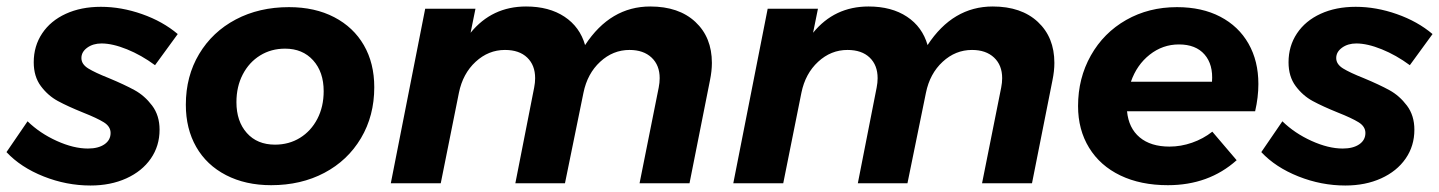

<svg xmlns="http://www.w3.org/2000/svg" viewBox="-37 -565 4437 592"><path d="M-17 -96 48 -191Q86 -154 138 -130.5Q190 -107 234 -107Q266 -107 285 -120Q304 -133 304 -155Q304 -175 283 -188Q262 -201 219 -218Q172 -237 141.5 -253.5Q111 -270 89 -299.5Q67 -329 67 -373Q67 -423 93 -462Q119 -501 166 -522.5Q213 -544 274 -544Q337 -544 401 -521.5Q465 -499 511 -460L441 -364Q399 -395 354.5 -413Q310 -431 276 -431Q250 -431 232 -418Q214 -405 214 -386Q214 -367 235 -354Q256 -341 299 -324Q347 -304 378 -287Q409 -270 432 -239.5Q455 -209 455 -165Q455 -115 428 -76Q401 -37 352.5 -15Q304 7 242 7Q168 7 97.5 -21Q27 -49 -17 -96Z M1117 -296Q1117 -208 1076 -139Q1035 -70 963 -32Q891 6 799 6Q720 6 660 -25Q600 -56 568 -112Q536 -168 536 -242Q536 -330 577 -398.5Q618 -467 690 -505Q762 -543 854 -543Q934 -543 993.5 -512Q1053 -481 1085 -425.5Q1117 -370 1117 -296ZM692 -250Q692 -191 724 -155Q756 -119 811 -119Q854 -119 888 -140Q922 -161 941.5 -198.5Q961 -236 961 -284Q961 -343 928.5 -379Q896 -415 842 -415Q799 -415 765 -394Q731 -373 711.5 -335.5Q692 -298 692 -250Z M2158 -371Q2158 -346 2152 -317L2089 0H1935L1994 -295Q1997 -310 1997 -324Q1997 -364 1972 -387.5Q1947 -411 1904 -411Q1853 -411 1813.5 -374.5Q1774 -338 1762 -279L1705 0H1552L1610 -295Q1613 -310 1613 -324Q1613 -364 1588.5 -387.5Q1564 -411 1520 -411Q1469 -411 1429.5 -374.5Q1390 -338 1378 -279L1322 0H1168L1274 -538H1429L1414 -464Q1480 -545 1585 -545Q1656 -545 1703.5 -513.5Q1751 -482 1767 -426Q1845 -545 1968 -545Q2056 -545 2107 -497.5Q2158 -450 2158 -371Z M3214 -371Q3214 -346 3208 -317L3145 0H2991L3050 -295Q3053 -310 3053 -324Q3053 -364 3028 -387.5Q3003 -411 2960 -411Q2909 -411 2869.5 -374.5Q2830 -338 2818 -279L2761 0H2608L2666 -295Q2669 -310 2669 -324Q2669 -364 2644.5 -387.5Q2620 -411 2576 -411Q2525 -411 2485.5 -374.5Q2446 -338 2434 -279L2378 0H2224L2330 -538H2485L2470 -464Q2536 -545 2641 -545Q2712 -545 2759.5 -513.5Q2807 -482 2823 -426Q2901 -545 3024 -545Q3112 -545 3163 -497.5Q3214 -450 3214 -371Z M3843 -306Q3843 -265 3833 -222H3438Q3443 -170 3477 -141.5Q3511 -113 3569 -113Q3604 -113 3638.5 -125Q3673 -137 3701 -159L3776 -71Q3690 6 3564 6Q3480 6 3417.5 -24Q3355 -54 3321 -109.5Q3287 -165 3287 -238Q3287 -324 3326.5 -394Q3366 -464 3435.5 -503.5Q3505 -543 3592 -543Q3669 -543 3725.5 -513.5Q3782 -484 3812.5 -430.5Q3843 -377 3843 -306ZM3598 -428Q3548 -428 3508 -396.5Q3468 -365 3450 -313H3700Q3704 -366 3677 -397Q3650 -428 3598 -428Z M3852 -96 3917 -191Q3955 -154 4007 -130.5Q4059 -107 4103 -107Q4135 -107 4154 -120Q4173 -133 4173 -155Q4173 -175 4152 -188Q4131 -201 4088 -218Q4041 -237 4010.5 -253.5Q3980 -270 3958 -299.5Q3936 -329 3936 -373Q3936 -423 3962 -462Q3988 -501 4035 -522.5Q4082 -544 4143 -544Q4206 -544 4270 -521.5Q4334 -499 4380 -460L4310 -364Q4268 -395 4223.5 -413Q4179 -431 4145 -431Q4119 -431 4101 -418Q4083 -405 4083 -386Q4083 -367 4104 -354Q4125 -341 4168 -324Q4216 -304 4247 -287Q4278 -270 4301 -239.5Q4324 -209 4324 -165Q4324 -115 4297 -76Q4270 -37 4221.5 -15Q4173 7 4111 7Q4037 7 3966.5 -21Q3896 -49 3852 -96Z"/></svg>

Font: Gontserrat SemiBold
Style: Italic
Weight: 600
Italic angle: -11.3°
Designer: Julieta Ulanovsky
Foundry: Julieta Ulanovsky
Version: Version 6.001